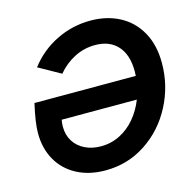

<svg xmlns="http://www.w3.org/2000/svg" viewBox="-107 -835 951 951"><g transform="rotate(-15 368.5 -360.0)"><path d="M43 -255.9Q43 -309.1 64.9 -404.8H584.5Q585.4 -420.4 585.4 -428.7Q585.4 -512.7 544.2 -558.6Q502.9 -604.5 428.7 -604.5Q371.1 -604.5 321 -578.4Q271 -552.2 235.8 -509.3L123 -572.3Q179.2 -646 262 -686.8Q344.7 -727.5 437.5 -727.5Q521.5 -727.5 586.9 -692.9Q652.3 -658.2 689.2 -591.8Q726.1 -525.4 726.1 -433.6Q726.1 -317.4 673.1 -215.6Q620.1 -113.8 527.1 -52.5Q434.1 8.8 319.8 8.8Q236.3 8.8 173.6 -24.4Q110.8 -57.6 76.9 -117.4Q43 -177.2 43 -255.9ZM329.1 -112.3Q381.3 -112.3 426.5 -135.3Q471.7 -158.2 505.4 -198.5Q539.1 -238.8 559.1 -290H173.8Q170.4 -272.9 170.4 -253.9Q170.4 -211.9 190.7 -179.7Q210.9 -147.5 247.1 -129.9Q283.2 -112.3 329.1 -112.3Z"/></g></svg>

Font: Reddit Sans Fudge
Style: Bold
Weight: 700
Italic angle: -11.25°
Designer: Stephen Hutchings
Version: Version 1.013